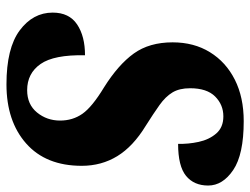

<svg xmlns="http://www.w3.org/2000/svg" viewBox="-110 -654 774 594"><g transform="rotate(90 277.0 -357.0)"><path d="M241 10Q129 10 74 -31Q19 -72 19 -133Q19 -184 55.5 -208.5Q92 -233 151 -233Q149 -137 178 -95.5Q207 -54 259 -54Q303 -54 328 -84.5Q353 -115 353 -156Q353 -195 332 -225Q311 -255 250 -292Q180 -336 145.5 -384Q111 -432 111 -504Q111 -570 141.5 -619.5Q172 -669 226.5 -696.5Q281 -724 355 -724Q458 -724 506 -691.5Q554 -659 554 -614Q554 -570 524 -545.5Q494 -521 425 -521Q426 -552 419 -584.5Q412 -617 393 -639Q374 -661 340 -661Q304 -661 278.5 -635.5Q253 -610 253 -558Q253 -525 266 -503.5Q279 -482 305 -463.5Q331 -445 369 -421Q433 -382 463 -333Q493 -284 493 -223Q493 -112 424 -51Q355 10 241 10Z"/></g></svg>

Font: Noto Serif Condensed ExtraBold
Style: Italic
Weight: 800
Width: 3
Italic angle: -12°
Designer: Monotype Design Team
Foundry: Monotype Imaging Inc.
Version: Version 2.014; ttfautohint (v1.8.4.7-5d5b)